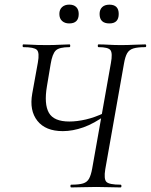

<svg xmlns="http://www.w3.org/2000/svg" viewBox="-20 -819 659 839"><path d="M291.6 0Q287.6 0 287.6 -6Q287.6 -12 291.6 -12Q325.8 -12 343.4 -17.6Q361 -23.2 369.4 -38.8Q377.8 -54.4 382.8 -82.4L464.6 -543.4Q472.6 -586.4 462.8 -599.7Q453 -613 410.4 -613Q407.2 -613 407.2 -619Q407.2 -625 410.4 -625Q431 -625 455.6 -623.5Q480.2 -622 508.4 -622Q539.2 -622 566.8 -623.5Q594.4 -625 614.8 -625Q618.8 -625 618.8 -619Q618.8 -613 614.8 -613Q581.6 -613 563.1 -607.4Q544.6 -601.8 535.8 -586.6Q527 -571.4 522 -542.4L440 -79.4Q433 -36.4 445.1 -24.2Q457.2 -12 506.6 -12Q510.6 -12 510.6 -6Q510.6 0 506.6 0Q484.4 0 457.5 -1Q430.6 -2 401 -2Q368.8 -2 341 -1Q313.2 0 291.6 0ZM254.6 -246Q179 -246 143.4 -291Q107.8 -336 120.8 -409.6L145.4 -545.4Q153.4 -589.4 141 -601.2Q128.6 -613 82 -613Q78.8 -613 78.8 -619Q78.8 -625 82 -625Q96.4 -625 111.2 -624Q126 -623 143.9 -622.5Q161.8 -622 184.8 -622Q217.6 -622 241.9 -623.5Q266.2 -625 283.8 -625Q287 -625 287 -619Q287 -613 283.8 -613Q238.6 -613 223.6 -598.2Q208.6 -583.4 201.4 -539.6L185 -441.6Q172 -364 193.7 -326Q215.4 -288 282.8 -288Q316.6 -288 355.5 -297Q394.4 -306 436.8 -326.2L443 -316.8Q391 -279 344.3 -262.5Q297.6 -246 254.6 -246ZM282.4 -716.6Q263.1 -716.6 251.2 -727.5Q239.4 -738.4 239.4 -758Q239.4 -777.2 251.2 -788Q263.1 -798.8 282.4 -798.8Q302.7 -798.8 313.3 -788Q324 -777.2 324 -758Q324 -716.6 282.4 -716.6ZM458.1 -716.6Q415.2 -716.6 415.2 -758Q415.2 -777.2 426.5 -787.9Q437.7 -798.6 458.1 -798.6Q498.8 -798.6 498.8 -758Q498.8 -716.6 458.1 -716.6Z"/></svg>

Font: Cormorant Light
Style: Italic
Weight: 300
Italic angle: -10°
Designer: Christian Thalmann (Catharsis Fonts)
Foundry: Catharsis Fonts
Version: Version 4.000